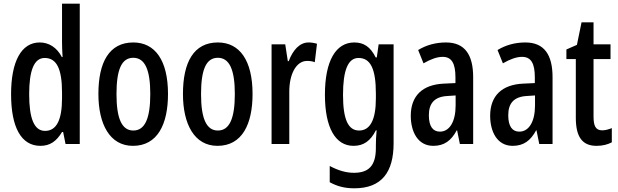

<svg xmlns="http://www.w3.org/2000/svg" viewBox="-20 -780 3349 1040"><path d="M199 10C251 10 286 -15 316 -65H322L335 0H412V-760H316V-550C316 -529 317 -504 319 -471H315C288 -523 245 -550 195 -550C96 -550 40 -448 40 -270C40 -90 95 10 199 10ZM224 -71C165 -71 138 -138 138 -270C138 -397 164 -466 222 -466C287 -466 316 -407 316 -278V-248C316 -128 285 -71 224 -71Z M890 -271C890 -453 820 -550 702 -550C572 -550 513 -444 513 -271C513 -107 575 10 700 10C834 10 890 -108 890 -271ZM611 -270C611 -402 638 -467 702 -467C765 -467 794 -402 794 -271C794 -138 765 -73 702 -73C639 -73 611 -140 611 -270Z M1348 -271C1348 -453 1278 -550 1160 -550C1030 -550 971 -444 971 -271C971 -107 1033 10 1158 10C1292 10 1348 -108 1348 -271ZM1069 -270C1069 -402 1096 -467 1160 -467C1223 -467 1252 -402 1252 -271C1252 -138 1223 -73 1160 -73C1097 -73 1069 -140 1069 -270Z M1651 -550C1603 -550 1566 -508 1544 -449H1539L1525 -540H1451V0H1547V-280C1546 -379 1585 -450 1643 -450C1659 -450 1673 -448 1685 -443L1697 -543C1680 -548 1666 -550 1651 -550Z M1899 -550C1800 -550 1740 -452 1740 -267C1740 -88 1797 10 1895 10C1950 10 1987 -17 2016 -74H2020C2017 -44 2016 -14 2016 8V22C2016 120 1975 156 1897 156C1855 156 1813 144 1766 119V207C1806 229 1847 240 1899 240C2048 240 2112 152 2112 -4V-540H2031L2021 -469H2015C1986 -527 1950 -550 1899 -550ZM1922 -466C1987 -466 2016 -407 2016 -273V-247C2016 -131 1985 -73 1925 -73C1866 -73 1838 -133 1838 -266C1838 -397 1864 -466 1922 -466Z M2396 -550C2340 -550 2289 -536 2245 -509L2274 -437C2314 -460 2348 -472 2378 -472C2427 -472 2447 -436 2447 -361V-330L2384 -327C2270 -322 2205 -262 2205 -153C2205 -68 2242 10 2327 10C2386 10 2424 -18 2454 -74H2456L2471 0H2543V-362C2543 -483 2498 -550 2396 -550ZM2403 -260 2448 -263V-209C2448 -121 2415 -67 2363 -67C2325 -67 2303 -95 2303 -156C2303 -222 2335 -256 2403 -260Z M2826 -550C2770 -550 2719 -536 2675 -509L2704 -437C2744 -460 2778 -472 2808 -472C2857 -472 2877 -436 2877 -361V-330L2814 -327C2700 -322 2635 -262 2635 -153C2635 -68 2672 10 2757 10C2816 10 2854 -18 2884 -74H2886L2901 0H2973V-362C2973 -483 2928 -550 2826 -550ZM2833 -260 2878 -263V-209C2878 -121 2845 -67 2793 -67C2755 -67 2733 -95 2733 -156C2733 -222 2765 -256 2833 -260Z M3242 -74C3205 -74 3195 -100 3195 -150V-460H3287V-540H3195V-659H3130L3105 -537L3048 -512V-460H3099V-142C3099 -40 3133 10 3211 10C3244 10 3271 3 3294 -9V-86C3276 -79 3259 -74 3242 -74Z"/></svg>

Font: Noto Sans Khmer ExtraCondensed Medium
Style: Regular
Weight: 500
Width: 2
Designer: Danh Hong and the Monotype Design Team
Foundry: Monotype Imaging Inc.
Version: Version 2.004